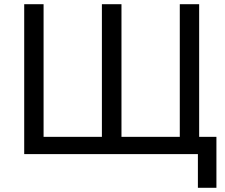

<svg xmlns="http://www.w3.org/2000/svg" viewBox="-20 -732 1069 912"><path d="M1008 -82V160H920V0H95V-712H187V-82H464V-712H557V-82H834V-712H926V-82Z"/></svg>

Font: CST
Style: Regular
Weight: 400
Version: Version 1.00